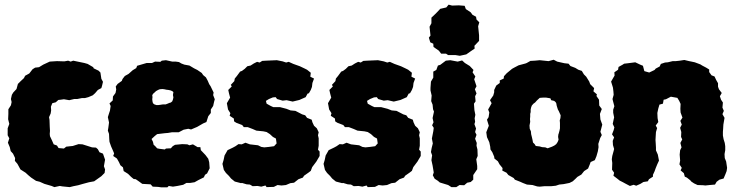

<svg xmlns="http://www.w3.org/2000/svg" viewBox="-20 -781 3168 826"><path d="M214 24 202 19 171 10 151 1 135 -3 114 -17 102 -27 90 -38 68 -52 55 -76 44 -89 45 -101 36 -120 26 -131 22 -148 14 -167 20 -186 13 -199V-229L20 -248L15 -268L16 -291V-311L27 -328L30 -342L27 -355L31 -373L37 -383L51 -398L57 -420L68 -431L83 -445L88 -455L106 -465L120 -483L131 -490L148 -492L166 -503L194 -516L225 -518L257 -517L273 -520L284 -516L295 -520L314 -516L343 -510L357 -506L381 -492L383 -487L404 -477L412 -469L416 -442L423 -429L419 -412L416 -402L401 -394L389 -380L379 -371L360 -363L345 -359H332L312 -355H299L278 -350L255 -354L241 -352L231 -351L220 -341L205 -337L199 -322L200 -306L198 -293L191 -277L193 -265L194 -236L195 -218L194 -205L195 -195L204 -176L211 -160L225 -155L232 -144L255 -142L265 -150L283 -152L293 -153L318 -161L335 -160L354 -154L376 -147L393 -146L401 -139L408 -126L423 -120L432 -94L427 -66L432 -52L430 -37L416 -23L385 -1L363 3L337 10L316 16L296 20L280 24L249 21L237 19Z M674 25 660 23 637 22 628 12 610 11 592 10 577 -1 564 -10 555 -11 544 -20 531 -33 512 -45 509 -61 498 -70 492 -83 483 -99 467 -110 471 -121 466 -133 458 -151 451 -171 450 -183 449 -205 444 -219 446 -231 449 -254 444 -277 449 -293 453 -305 456 -325 451 -336 465 -349 466 -366 477 -381 480 -396 478 -409 486 -420 504 -433 507 -441 517 -454 533 -463 551 -479 566 -488 570 -498 587 -503 611 -510H634L647 -516L670 -515L676 -520L694 -522L721 -516H736L750 -514L760 -508L773 -503L795 -499L815 -487L829 -480L848 -467L854 -458L866 -448L874 -433L880 -419L886 -410L899 -383L897 -372L904 -354L901 -343L897 -325L887 -310V-295L876 -281L868 -256L854 -250L828 -235L802 -224L790 -227L770 -223L749 -212H732H720L702 -209L689 -208L656 -204L646 -196L632 -183L638 -171L641 -158L647 -153L656 -143L665 -141L689 -138L694 -142L715 -143L723 -152L733 -158L764 -161L786 -160L795 -156L810 -160L830 -148H842L844 -135L864 -114L876 -98L880 -83L882 -57L871 -35L862 -29L857 -18L833 -6L817 3L798 6H782L768 14L743 19L724 22L706 19L700 25ZM653 -329H661L669 -330L675 -331L682 -332H693L701 -335L708 -338L715 -340L721 -345L724 -353L726 -362L724 -372L725 -379L726 -385L721 -389L714 -392L705 -394L696 -395L687 -397L679 -398L667 -397L660 -394L651 -389L646 -384L640 -379L635 -372L636 -363L635 -354L636 -345L638 -337L644 -332Z M990 0 974 -13 965 -24 952 -37 943 -50 937 -76 942 -93 946 -112 959 -135 982 -146 993 -152 1006 -161 1020 -160 1036 -167 1055 -160 1090 -156 1104 -149 1117 -147 1137 -149 1159 -152 1170 -164 1167 -185 1154 -192 1141 -204 1127 -213 1113 -216 1083 -219 1067 -226 1046 -234H1029L1022 -243L996 -253L987 -259L986 -271L968 -283L971 -294L961 -310L956 -337L970 -361L965 -380L962 -394L977 -409L973 -416L988 -432L990 -443L999 -454L1013 -473L1021 -476L1033 -485L1044 -496L1058 -499L1072 -508L1086 -515L1097 -512L1108 -519L1124 -520L1171 -522L1196 -517L1211 -512L1222 -515L1242 -506L1270 -496L1291 -486L1301 -481L1317 -468L1315 -451L1331 -443L1324 -424L1322 -407L1317 -394L1309 -380L1303 -378L1295 -363L1277 -355L1268 -351L1239 -344L1213 -350L1196 -348L1172 -355L1166 -363L1154 -362L1137 -355L1124 -347L1127 -335L1145 -325L1156 -320H1185L1212 -313L1230 -306L1251 -304L1280 -289L1293 -285L1301 -274L1321 -266L1324 -255L1331 -240L1343 -229L1351 -212L1348 -199L1351 -186V-154L1348 -137L1355 -129V-110L1341 -86L1323 -62L1317 -46L1308 -39L1288 -25L1283 -17L1264 -10L1245 5L1229 7L1210 15L1191 17L1174 15L1158 23L1127 24L1122 17L1104 22L1088 19L1067 20L1055 13L1041 12L1021 6L1017 7Z M1425 0 1409 -13 1400 -24 1387 -37 1378 -50 1372 -76 1377 -93 1381 -112 1394 -135 1417 -146 1428 -152 1441 -161 1455 -160 1471 -167 1490 -160 1525 -156 1539 -149 1552 -147 1572 -149 1594 -152 1605 -164 1602 -185 1589 -192 1576 -204 1562 -213 1548 -216 1518 -219 1502 -226 1481 -234H1464L1457 -243L1431 -253L1422 -259L1421 -271L1403 -283L1406 -294L1396 -310L1391 -337L1405 -361L1400 -380L1397 -394L1412 -409L1408 -416L1423 -432L1425 -443L1434 -454L1448 -473L1456 -476L1468 -485L1479 -496L1493 -499L1507 -508L1521 -515L1532 -512L1543 -519L1559 -520L1606 -522L1631 -517L1646 -512L1657 -515L1677 -506L1705 -496L1726 -486L1736 -481L1752 -468L1750 -451L1766 -443L1759 -424L1757 -407L1752 -394L1744 -380L1738 -378L1730 -363L1712 -355L1703 -351L1674 -344L1648 -350L1631 -348L1607 -355L1601 -363L1589 -362L1572 -355L1559 -347L1562 -335L1580 -325L1591 -320H1620L1647 -313L1665 -306L1686 -304L1715 -289L1728 -285L1736 -274L1756 -266L1759 -255L1766 -240L1778 -229L1786 -212L1783 -199L1786 -186V-154L1783 -137L1790 -129V-110L1776 -86L1758 -62L1752 -46L1743 -39L1723 -25L1718 -17L1699 -10L1680 5L1664 7L1645 15L1626 17L1609 15L1593 23L1562 24L1557 17L1539 22L1523 19L1502 20L1490 13L1476 12L1456 6L1452 7Z M1908 -544 1899 -550H1878L1868 -563L1845 -579L1844 -593L1831 -599L1825 -619L1832 -628L1828 -666L1836 -681V-705L1855 -723L1874 -743L1900 -749L1910 -761L1925 -757L1954 -758L1979 -756L1984 -742L2005 -728L2013 -717L2028 -709L2030 -697L2042 -685L2037 -668L2041 -629V-605L2021 -584L2022 -572L2003 -559L1986 -547L1958 -541L1940 -544ZM1943 24H1922L1908 15L1872 4L1864 -3L1850 -12L1842 -27L1846 -39L1841 -69L1836 -92L1839 -113L1834 -127L1837 -144L1842 -164L1838 -185L1844 -216L1846 -231L1839 -242L1845 -255L1841 -273L1847 -301L1843 -311L1841 -331L1835 -346L1837 -370L1832 -392V-403L1834 -430L1844 -447V-473L1857 -480L1864 -499L1874 -502L1898 -520L1917 -522L1949 -516L1968 -521L1980 -510L2001 -497L2017 -480L2013 -470L2025 -452L2020 -440L2030 -410L2023 -397L2030 -379L2024 -367L2026 -345L2019 -335L2021 -307L2025 -287L2022 -272L2024 -257L2021 -247L2028 -228L2024 -213L2030 -201L2024 -184L2031 -166L2030 -154L2034 -138L2035 -110L2029 -96L2033 -67V-53L2016 -28V-8L2005 2L1990 5L1977 16L1957 15Z M2302 22 2291 21 2271 15 2247 13 2229 6 2218 1 2195 -8 2190 -15 2167 -28 2159 -38 2141 -47 2142 -58 2129 -74 2122 -87 2107 -99 2106 -107 2098 -126 2090 -138 2089 -150 2085 -169 2075 -191 2072 -212 2083 -240 2075 -266 2082 -277 2085 -297 2080 -310 2088 -324 2095 -337 2088 -350 2102 -370 2106 -384V-394L2115 -413L2130 -424V-435L2147 -443L2148 -453L2160 -466L2183 -485L2192 -490L2211 -500L2241 -508L2246 -510L2262 -519L2281 -520L2302 -522L2340 -518L2362 -524L2377 -516L2408 -509L2426 -507L2434 -497L2455 -489L2468 -481L2483 -476L2492 -461L2502 -451L2515 -430L2519 -419L2536 -402L2533 -388L2548 -375L2546 -368L2557 -352L2558 -327L2569 -312L2561 -291L2563 -267L2571 -245L2563 -214L2569 -200L2562 -187L2554 -162L2555 -148L2552 -130L2546 -109L2539 -92L2521 -84L2517 -73L2510 -56L2493 -45L2481 -30L2464 -20L2456 -12L2444 -1L2430 6L2405 11L2386 13L2371 18L2352 20H2323ZM2336 -143 2355 -150 2365 -155 2373 -161 2379 -170 2383 -180 2381 -192 2382 -202 2384 -208 2387 -219 2389 -229V-239V-252L2388 -263L2391 -273L2392 -285L2384 -303L2380 -310L2375 -326L2373 -337L2370 -342L2364 -347L2351 -350L2348 -358L2330 -361H2315L2302 -360L2290 -349L2282 -340L2275 -335L2268 -327L2265 -319L2263 -310V-299L2261 -291V-279L2260 -269L2261 -257L2258 -241L2259 -227L2264 -216L2265 -204L2268 -192L2271 -179L2273 -168L2280 -161L2285 -153L2302 -151L2312 -148L2326 -147Z M2659 -503 2665 -507 2682 -509 2713 -513 2734 -503 2746 -498 2752 -475 2773 -469 2796 -480 2801 -486 2818 -495 2823 -506 2841 -512 2853 -513 2874 -518H2887L2905 -520L2924 -523L2945 -518L2955 -516L2969 -513L2993 -504L3001 -499L3018 -490L3031 -482V-471L3041 -457L3054 -452L3061 -437L3069 -423V-408L3073 -397L3085 -381L3077 -367L3082 -352L3090 -340L3088 -318L3094 -304L3088 -290L3097 -274L3092 -245L3091 -227L3090 -214V-198L3093 -182L3098 -166L3100 -152V-135L3097 -118L3098 -101L3104 -86L3108 -59L3106 -45L3101 -32L3093 -13L3075 -8L3063 1L3056 13L3033 15L3014 17L3007 16L2981 15L2966 8L2954 0L2950 -5L2935 -17L2926 -21L2922 -36L2908 -48L2913 -59L2903 -74L2906 -90L2904 -116L2906 -135L2912 -147L2907 -166L2915 -181L2910 -192L2911 -213L2906 -231L2913 -245L2907 -261L2916 -275L2908 -297L2907 -313L2908 -334L2902 -347L2894 -360L2866 -365L2845 -354L2835 -352L2832 -335L2817 -331L2812 -314L2808 -295L2809 -273L2812 -256L2801 -241L2807 -230L2802 -213L2801 -197L2800 -179L2801 -164L2802 -146V-134L2810 -116L2815 -90L2808 -75L2801 -58L2796 -44L2789 -29V-21L2772 -10L2767 -1L2748 2L2735 10L2717 18L2706 14L2690 19L2669 8L2660 3L2646 -4L2636 -12L2619 -25L2622 -38L2613 -51L2614 -80L2612 -96L2614 -110L2620 -132L2622 -140L2617 -157L2616 -175L2622 -190L2613 -203L2620 -221L2623 -233L2616 -248L2620 -267L2622 -276L2618 -296V-309L2623 -324L2618 -343L2615 -355L2620 -373L2619 -387L2617 -404L2609 -430L2617 -444L2624 -456L2623 -470L2639 -481L2641 -493Z"/></svg>

Font: Winky Rough ExtraBold
Style: Regular
Weight: 800
Designer: Simon Atzbach
Foundry: typofactur
Version: Version 1.206; ttfautohint (v1.8.4.7-5d5b)